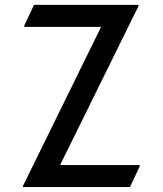

<svg xmlns="http://www.w3.org/2000/svg" viewBox="-20 -757 659 777"><path d="M73.2 0V-4.9L389.2 -648.4H78.1V-653.3L117.7 -737.3H540.5V-732.4L223.1 -88.9H545.4V-84L505.9 0Z"/></svg>

Font: Nova Square
Style: Book
Weight: 400
Version: Version 2.000